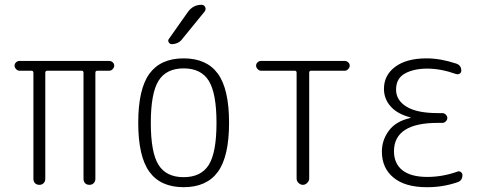

<svg xmlns="http://www.w3.org/2000/svg" viewBox="-20 -775 2040 805"><path d="M61.5 -478.5Q53.7 -478.5 47.4 -485.4Q41 -492.2 41 -500Q41 -507.8 47.4 -513.7Q53.7 -519.5 61.5 -519.5H438.5Q446.3 -519.5 452.6 -513.7Q459 -507.8 459 -500Q459 -492.2 452.6 -485.4Q446.3 -478.5 438.5 -478.5H388.7Q379.9 -478.5 379.9 -469.7V-25.4Q379.9 -14.6 373 -7.3Q366.2 0 355 0Q343.8 0 336.9 -6.8Q330.1 -13.7 330.1 -25.4V-469.7Q330.1 -478.5 322.3 -478.5H178.7Q169.9 -478.5 169.9 -469.7V-25.4Q169.9 -14.6 163.1 -7.3Q156.2 0 145 0Q133.8 0 127 -6.8Q120.1 -13.7 120.1 -25.4V-469.7Q120.1 -478.5 111.3 -478.5Z M855.5 -436Q823.2 -488.3 750 -488.3Q676.8 -488.3 644.5 -436Q612.3 -383.8 612.3 -259.8Q612.3 -135.7 644.5 -84Q676.8 -32.2 750 -32.2Q823.2 -32.2 855.5 -84Q887.7 -135.7 887.7 -259.8Q887.7 -383.8 855.5 -436ZM893.6 -54.7Q846.7 9.8 750 9.8Q653.3 9.8 606.4 -54.7Q559.6 -119.1 559.6 -260.3Q559.6 -401.4 606.4 -465.8Q653.3 -530.3 750 -530.3Q846.7 -530.3 893.6 -465.8Q940.4 -401.4 940.4 -260.3Q940.4 -119.1 893.6 -54.7ZM767.6 -724.6Q789.1 -754.9 825.2 -754.9Q835.9 -754.9 840.3 -745.1Q844.7 -735.4 837.9 -726.6L743.2 -610.4Q728.5 -590.8 700.2 -589.8Q692.4 -589.8 687.5 -597.7Q682.6 -605.5 688.5 -612.3Z M1074.2 -478.5Q1066.4 -478.5 1060.1 -485.4Q1053.7 -492.2 1053.7 -500Q1053.7 -507.8 1060.1 -513.7Q1066.4 -519.5 1074.2 -519.5H1425.8Q1433.6 -519.5 1439.9 -513.7Q1446.3 -507.8 1446.3 -500Q1446.3 -492.2 1439.9 -485.4Q1433.6 -478.5 1425.8 -478.5H1284.2Q1276.4 -478.5 1276.4 -469.7V-26.4Q1276.4 -16.6 1268.1 -8.3Q1259.8 0 1250 0Q1240.2 0 1231.9 -7.8Q1223.6 -15.6 1223.6 -26.4V-469.7Q1223.6 -478.5 1215.8 -478.5Z M1700.2 -280.3Q1701.2 -280.3 1701.2 -281.2Q1701.2 -283.2 1699.2 -283.2Q1644.5 -297.9 1617.2 -329.6Q1589.8 -361.3 1589.8 -402.3Q1589.8 -460 1637.2 -495.1Q1684.6 -530.3 1768.6 -530.3Q1826.2 -530.3 1891.6 -508.8Q1914.1 -502 1914.1 -478.5Q1914.1 -470.7 1907.2 -466.3Q1900.4 -461.9 1891.6 -464.8Q1828.1 -487.3 1771.5 -487.3Q1714.8 -487.3 1677.7 -466.8Q1640.6 -446.3 1640.6 -399.4Q1640.6 -354.5 1684.6 -327.6Q1728.5 -300.8 1815.4 -300.8H1835Q1842.8 -300.8 1849.1 -294.4Q1855.5 -288.1 1855.5 -280.3Q1855.5 -272.5 1849.1 -266.1Q1842.8 -259.8 1835 -259.8H1815.4Q1632.8 -259.8 1631.8 -141.6Q1631.8 -88.9 1667.5 -61Q1703.1 -33.2 1771.5 -33.2Q1835.9 -33.2 1898.4 -55.7Q1905.3 -58.6 1912.1 -53.7Q1918.9 -48.8 1918.9 -41Q1918.9 -17.6 1897.5 -10.7Q1834 10.7 1768.6 9.8Q1678.7 9.8 1629.9 -30.3Q1581.1 -70.3 1581.1 -139.6Q1581.1 -187.5 1610.4 -227.1Q1639.6 -266.6 1700.2 -280.3Z"/></svg>

Font: Rounded Mgen+ 1mn light
Style: Regular
Weight: 200
Designer: [Source Han Sans]
Ryoko NISHIZUKA  (kana & ideographs); Paul D. Hunt (Latin, Greek & Cyrillic); Wenlong ZHANG  (bopomofo
Version: Version 1.059.20150602